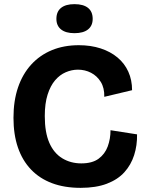

<svg xmlns="http://www.w3.org/2000/svg" viewBox="-20 -892 710 926"><path d="M369 14Q291 14 231 -8.5Q171 -31 129.5 -74.5Q88 -118 66.5 -180.5Q45 -243 45 -324Q45 -406 67 -470.5Q89 -535 130.5 -580.5Q172 -626 230 -650Q288 -674 360 -674Q418 -674 465.5 -658.5Q513 -643 547 -614.5Q581 -586 599 -546Q617 -506 617 -457L483 -425Q484 -468 466 -497Q448 -526 419 -541Q390 -556 356 -556Q326 -556 297 -543.5Q268 -531 245.5 -504.5Q223 -478 209.5 -435.5Q196 -393 196 -332Q196 -253 218 -203Q240 -153 280.5 -128.5Q321 -104 372 -104Q425 -104 455.5 -126.5Q486 -149 499.5 -185.5Q513 -222 513 -264L641 -244Q642 -191 627 -144Q612 -97 580 -61.5Q548 -26 495.5 -6Q443 14 369 14ZM339 -732Q297 -732 274.5 -750Q252 -768 252 -801Q252 -836 274.5 -854Q297 -872 339 -872Q382 -872 404.5 -854Q427 -836 427 -801Q427 -768 404.5 -750Q382 -732 339 -732Z"/></svg>

Font: Bricolage Grotesque 18pt
Style: Bold
Weight: 700
Designer: Mathieu Triay
Foundry: Atelier Triay
Version: Version 1.000;gftools[0.9.30]